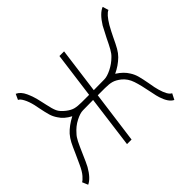

<svg xmlns="http://www.w3.org/2000/svg" viewBox="-155 -944 1193 1193"><g transform="rotate(-45 441.5 -348.0)"><path d="M321 -342Q296 -342 258 -322.5Q220 -303 191 -269Q176 -254 163 -228Q150 -202 130 -156Q104 -95 92 -73Q56 -10 17 8L1 -30Q11 -34 30 -55.5Q49 -77 68 -119Q74 -132 99 -187Q117 -229 129.5 -253Q142 -277 160 -298Q193 -334 248 -363Q201 -387 178 -424Q162 -447 154.5 -472.5Q147 -498 138 -543Q133 -569 131 -578Q122 -616 108 -642.5Q94 -669 81 -673L98 -710Q128 -697 146.5 -656.5Q165 -616 175 -568Q178 -556 180 -546Q182 -536 184 -528Q193 -484 203.5 -461Q214 -438 245 -414Q271 -394 293.5 -388.5Q316 -383 351 -383H416L456 -684H497L457 -383L550 -384Q575 -384 612.5 -402.5Q650 -421 680 -451Q695 -465 709 -490Q723 -515 743 -557Q767 -605 780 -628Q821 -694 862 -710L874 -671Q848 -661 812 -601Q803 -586 792.5 -565Q782 -544 776 -532Q755 -487 741 -462.5Q727 -438 709 -420Q671 -383 623 -361Q669 -332 691 -295Q706 -272 713.5 -244.5Q721 -217 729 -173Q737 -123 744 -101Q762 -37 788 -25L768 14Q734 -2 714 -64Q709 -77 699 -128Q686 -196 671.5 -239.5Q657 -283 625 -309Q598 -330 575 -336.5Q552 -343 515 -343H452L406 0H366L411 -343Z"/></g></svg>

Font: Bellota Text Light
Style: Italic
Weight: 300
Italic angle: -7.5°
Designer: Kemie Guaida
Foundry: Kemie Guaida
Version: Version 4.001